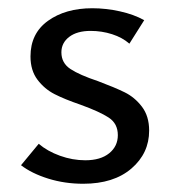

<svg xmlns="http://www.w3.org/2000/svg" viewBox="-20 -441 421 466"><path d="M31 -40 74 -92Q95 -74 125.5 -63Q156 -52 187 -52Q224 -52 245 -69Q266 -86 266 -113Q266 -141 244 -155.5Q222 -170 175 -187Q137 -200 112.5 -212.5Q88 -225 71 -247.5Q54 -270 54 -304Q54 -360 96.5 -390.5Q139 -421 204 -421Q237 -421 271 -413.5Q305 -406 330 -392L294 -335Q277 -350 252 -358Q227 -366 200 -366Q167 -366 148 -351.5Q129 -337 129 -314Q129 -288 151 -273.5Q173 -259 218 -244Q258 -229 282.5 -217Q307 -205 324.5 -182Q342 -159 342 -124Q342 -69 299 -32Q256 5 182 5Q137 5 97 -7.5Q57 -20 31 -40Z"/></svg>

Font: Ysabeau Infant Medium
Style: Regular
Weight: 500
Designer: Christian Thalmann (Catharsis Fonts)
Version: Version 0.003